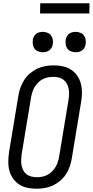

<svg xmlns="http://www.w3.org/2000/svg" viewBox="-20 -1141 565 1169"><path d="M203 8Q174 8 147 2.5Q120 -3 97.5 -17.5Q75 -32 59.5 -54Q44 -76 37 -102.5Q30 -129 30.5 -157.5Q31 -186 35 -214L92 -559Q96 -584 105 -608.5Q114 -633 128 -655Q142 -677 163 -694.5Q184 -712 207 -723Q230 -734 255.5 -738.5Q281 -743 306 -743Q335 -743 362 -737.5Q389 -732 411.5 -717.5Q434 -703 449.5 -681Q465 -659 472 -632.5Q479 -606 479 -577.5Q479 -549 474 -521L417 -176Q413 -151 404.5 -126.5Q396 -102 381.5 -80Q367 -58 346.5 -40.5Q326 -23 302.5 -12Q279 -1 253.5 3.5Q228 8 203 8ZM204 -62Q220 -62 236.5 -65Q253 -68 268.5 -76Q284 -84 296.5 -96.5Q309 -109 318 -124Q327 -139 332 -155Q337 -171 340 -187L397 -532Q400 -549 400.5 -566.5Q401 -584 398 -600Q395 -616 387.5 -630.5Q380 -645 368 -654.5Q356 -664 339.5 -668.5Q323 -673 305 -673Q289 -673 272.5 -670Q256 -667 240.5 -659Q225 -651 212.5 -638.5Q200 -626 191 -611Q182 -596 177 -580Q172 -564 169 -548L112 -203Q110 -186 109 -168.5Q108 -151 111 -135Q114 -119 121.5 -104.5Q129 -90 141 -80.5Q153 -71 169.5 -66.5Q186 -62 204 -62ZM440 -823Q426 -823 412 -828.5Q398 -834 390 -845Q382 -856 380 -870.5Q378 -885 380 -900Q382 -910 387 -919.5Q392 -929 401 -935.5Q410 -942 420 -944.5Q430 -947 441 -947Q455 -947 469 -941.5Q483 -936 491 -925Q499 -914 501.5 -899.5Q504 -885 501 -870Q499 -860 494 -850.5Q489 -841 480 -834.5Q471 -828 461 -825.5Q451 -823 440 -823ZM240 -823Q226 -823 212 -828.5Q198 -834 190 -845Q182 -856 180 -870.5Q178 -885 180 -900Q182 -910 187 -919.5Q192 -929 201 -935.5Q210 -942 220 -944.5Q230 -947 241 -947Q255 -947 269 -941.5Q283 -936 291 -925Q299 -914 301.5 -899.5Q304 -885 301 -870Q299 -860 294 -850.5Q289 -841 280 -834.5Q271 -828 261 -825.5Q251 -823 240 -823ZM224 -1059 225 -1121H525L524 -1059Z"/></svg>

Font: Iosevka Fixed
Style: Italic
Weight: 400
Italic angle: -9°
Monospace: yes
Designer: Belleve Invis
Foundry: Belleve Invis
Version: Version 33.2.4